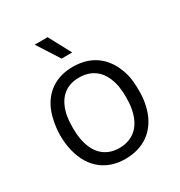

<svg xmlns="http://www.w3.org/2000/svg" viewBox="-167 -817 882 940"><g transform="rotate(-30 273.5 -346.5)"><path d="M305 -575 238 -700H165L245 -575ZM271 7C390 7 467 -63 489 -180C494 -203 495 -230 495 -254C495 -285 492 -318 488 -334C461 -446 388 -513 271 -513C159 -513 82 -446 60 -333C55 -309 51 -281 51 -253C51 -230 53 -205 57 -184C78 -66 154 7 271 7ZM273 -54C190 -54 141 -107 127 -196C124 -214 123 -234 123 -254C123 -278 125 -302 127 -315C143 -405 193 -452 271 -452C354 -452 402 -403 419 -319C421 -308 424 -280 424 -254C424 -236 423 -214 420 -196C406 -109 358 -55 273 -54Z"/></g></svg>

Font: Arthouse Owned
Style: Regular
Weight: 400
Designer: Jeremy Tribby
Foundry: Tribby Type
Version: Version 1.000;PS 001.000;hotconv 1.0.88;makeotf.lib2.5.64775